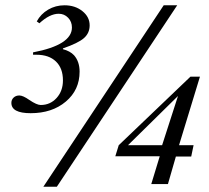

<svg xmlns="http://www.w3.org/2000/svg" viewBox="-20 -696 790 726"><path d="M736 -406 657 -147H712L703 -104H645L615 0H552L584 -105H416L429 -147L700 -406ZM653 -333 464 -147H593ZM650 -676 195 10H144L599 -676ZM129 -608 119 -615Q134 -643 162 -659.5Q190 -676 224 -676Q264 -676 291.5 -654Q319 -632 319 -600Q319 -571 297.5 -552Q276 -533 218 -513V-510Q245 -503 260 -487Q281 -463 281 -425Q281 -356 229 -312Q177 -268 96 -268Q23 -268 23 -307Q23 -319 31.5 -327Q40 -335 53 -335Q67 -335 91 -318Q119 -299 134 -299Q170 -299 194 -325.5Q218 -352 218 -392Q218 -438 191.5 -463.5Q165 -489 118 -489H105V-498Q252 -526 252 -592Q252 -614 237.5 -629Q223 -644 202 -644Q168 -644 129 -608Z"/></svg>

Font: STIX
Style: Italic
Weight: 400
Italic angle: -16.33°
Designer: MicroPress Inc., with final additions and corrections provided by Coen Hoffman, Elsevier (retired)
Version: Version 1.1.1